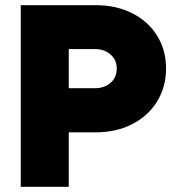

<svg xmlns="http://www.w3.org/2000/svg" viewBox="-20 -720 665 740"><path d="M60 -700H350Q428 -700 489.5 -669Q551 -638 585.5 -582.5Q620 -527 620 -456Q620 -385 585.5 -329Q551 -273 489.5 -241.5Q428 -210 350 -210H245V0H60ZM345 -380Q383 -380 406.5 -401Q430 -422 430 -456Q430 -489 406 -510Q382 -531 345 -531H245V-380Z"/></svg>

Font: Oak Sans Black
Style: Regular
Weight: 900
Designer: Erik Kennedy, Walven
Foundry: Erik Kennedy, Walven
Version: Version 1.000